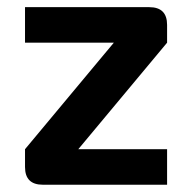

<svg xmlns="http://www.w3.org/2000/svg" viewBox="-20 -508 528 528"><path d="M48.8 -488.3H390.6Q439.5 -488.3 439.5 -439.5V-390.6L195.3 -97.7H439.5V0H97.7Q48.8 0 48.8 -48.8V-97.7L293 -390.6H48.8Z"/></svg>

Font: BabelStone Runic Long Branch
Style: Regular
Weight: 400
Designer: Andrew West
Foundry: BabelStone
Version: Version 3.002 March 14, 2022